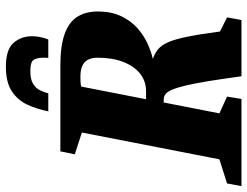

<svg xmlns="http://www.w3.org/2000/svg" viewBox="-133 -726 840 652"><g transform="rotate(-90 287.0 -400.0)"><path d="M-19 0 -10 -49 72 -75 163 -542 89 -566 99 -615H391Q457 -615 497.5 -600.5Q538 -586 556 -557.5Q574 -529 574 -488Q574 -442 558 -408.5Q542 -375 517 -353Q492 -331 464 -318.5Q436 -306 413 -301Q433 -294 446.5 -282.5Q460 -271 470 -248Q480 -225 488.5 -183Q497 -141 506 -73L554 -49L545 0H354Q345 -66 337.5 -112Q330 -158 323 -187.5Q316 -217 309 -234Q302 -251 294 -257.5Q286 -264 275 -264H265L228 -75L285 -49L277 0ZM276 -324H303Q337 -324 362.5 -344Q388 -364 402.5 -401Q417 -438 417 -487Q417 -519 401 -533Q385 -547 353 -547Q345 -547 334.5 -546.5Q324 -546 319 -544ZM235 -656Q242 -693 257 -726Q272 -759 302.5 -779.5Q333 -800 386 -800Q445 -800 467.5 -774Q490 -748 490 -711Q490 -698 487 -683Q484 -668 479 -656H416Q417 -660 417 -665.5Q417 -671 417 -675Q417 -692 410.5 -704.5Q404 -717 372 -717Q344 -717 329 -708Q314 -699 307 -685.5Q300 -672 296 -656Z"/></g></svg>

Font: Manuale ExtraBold
Style: Italic
Weight: 800
Italic angle: -11°
Designer: Eduardo Tunni / Pablo Cosgaya
Foundry: Eduardo Tunni / Pablo Cosgaya
Version: Version 1.002